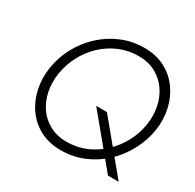

<svg xmlns="http://www.w3.org/2000/svg" viewBox="-156 -878 1071 1056"><g transform="rotate(30 379.5 -350.0)"><path d="M133 -350Q143 -412 172 -467Q201 -522 245.5 -564Q290 -606 346.5 -630Q403 -654 467 -654Q530 -654 576.5 -628.5Q623 -603 652.5 -560Q682 -517 692.5 -463Q703 -409 694 -350Q684 -288 654.5 -233.5Q625 -179 580.5 -137Q536 -95 479.5 -71Q423 -47 359 -47Q296 -47 249.5 -72.5Q203 -98 174 -140.5Q145 -183 134.5 -237Q124 -291 133 -350ZM75 -350Q65 -280 79 -216Q93 -152 129.5 -101Q166 -50 222.5 -20.5Q279 9 354 9Q430 9 497 -19Q564 -47 617 -96.5Q670 -146 705 -211.5Q740 -277 752 -350Q762 -421 747.5 -485Q733 -549 696.5 -599.5Q660 -650 603.5 -679.5Q547 -709 473 -709Q397 -709 330 -681Q263 -653 209.5 -603.5Q156 -554 121 -489Q86 -424 75 -350ZM401 -300 649 0H717L469 -300Z"/></g></svg>

Font: Jost Light
Style: Italic
Weight: 300
Italic angle: -5°
Version: Version 3.710